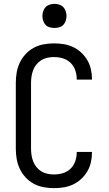

<svg xmlns="http://www.w3.org/2000/svg" viewBox="-20 -968 565 996"><path d="M260 8Q233 8 206 3Q179 -2 155 -15Q131 -28 112.5 -48Q94 -68 82.5 -92.5Q71 -117 66.5 -143.5Q62 -170 62 -197V-538Q62 -565 66.5 -591.5Q71 -618 82.5 -642.5Q94 -667 112.5 -687Q131 -707 155 -720Q179 -733 206 -738Q233 -743 260 -743Q285 -743 310 -739Q335 -735 358 -724.5Q381 -714 400 -696.5Q419 -679 432 -657.5Q445 -636 451 -611Q457 -586 457 -561V-555H378V-559Q378 -582 370 -604.5Q362 -627 345 -643Q328 -659 305.5 -665.5Q283 -672 260 -672Q243 -672 226 -668.5Q209 -665 194.5 -656Q180 -647 169 -633.5Q158 -620 152 -604Q146 -588 143.5 -571.5Q141 -555 141 -538V-197Q141 -180 143.5 -163.5Q146 -147 152 -131Q158 -115 169 -101.5Q180 -88 194.5 -79Q209 -70 226 -66.5Q243 -63 260 -63Q283 -63 305.5 -69.5Q328 -76 345 -92Q362 -108 370 -130.5Q378 -153 378 -176V-180H457V-174Q457 -149 451 -124Q445 -99 432 -77.5Q419 -56 400 -38.5Q381 -21 358 -10.5Q335 0 310 4Q285 8 260 8ZM262 -823Q250 -823 237.5 -826.5Q225 -830 216.5 -839Q208 -848 204 -860Q200 -872 200 -885Q200 -898 204 -910Q208 -922 216.5 -931Q225 -940 237.5 -944Q250 -948 263 -948Q275 -948 287.5 -944Q300 -940 308.5 -931Q317 -922 321 -910Q325 -898 325 -885Q325 -872 321 -860Q317 -848 308.5 -839Q300 -830 287.5 -826.5Q275 -823 262 -823Z"/></svg>

Font: Iosevka Pride
Style: Regular
Weight: 400
Monospace: yes
Designer: Belleve Invis
Foundry: Belleve Invis
Version: Version 30.3.1; ttfautohint (v1.8.4)